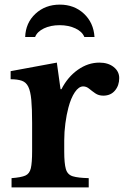

<svg xmlns="http://www.w3.org/2000/svg" viewBox="-20 -811 538 831"><path d="M258 -203V-155Q258 -104 265 -79.5Q272 -55 295 -48Q318 -41 364 -40V0H30V-40Q71 -43 89.5 -51Q108 -59 113.5 -83Q119 -107 119 -157V-279Q119 -341 115.5 -378.5Q112 -416 102.5 -435.5Q93 -455 74.5 -461.5Q56 -468 26 -468V-503L226 -540L242 -425H246Q273 -478 317 -509Q361 -540 410 -540Q448 -540 472 -521Q496 -502 496 -473Q496 -441 477.5 -419Q459 -397 427 -397Q407 -397 392.5 -407Q378 -417 366 -427Q354 -437 340 -437Q321 -437 304 -412Q287 -387 276 -345Q268 -315 263 -277.5Q258 -240 258 -203ZM345 -651Q336 -674 306.5 -688Q277 -702 238 -702Q199 -702 170 -688Q141 -674 132 -651H89Q91 -712 133.5 -751.5Q176 -791 239 -791Q301 -791 343 -752Q385 -713 389 -651Z"/></svg>

Font: Libre Baskerville
Style: Bold
Weight: 700
Designer: Pablo Impallari, Rodrigo Fuenzalida
Foundry: Pablo Impallari, Rodrigo Fuenzalida
Version: Version 1.051; ttfautohint (v1.8.4.7-5d5b)